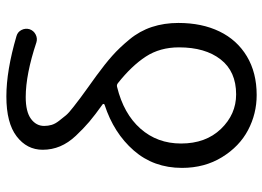

<svg xmlns="http://www.w3.org/2000/svg" viewBox="-136 -714 861 630"><g transform="rotate(-90 295.0 -398.5)"><path d="M300.8 -54.7Q376 -54.7 415.5 -105.5Q455.1 -156.2 455.1 -242.2Q455.1 -304.7 424.8 -351.1Q394.5 -397.5 337.9 -442.4Q332 -447.3 325.2 -445.3Q237.3 -423.8 188.5 -368.7Q139.6 -313.5 139.6 -235.4Q139.6 -154.3 187.5 -104.5Q235.4 -54.7 300.8 -54.7ZM492.2 -775.4Q505.9 -771.5 512.2 -758.8Q518.6 -746.1 514.6 -732.4Q509.8 -718.8 497.1 -712.4Q484.4 -706.1 471.7 -710Q366.2 -745.1 292 -745.1Q244.1 -745.1 220.7 -728Q197.3 -710.9 197.3 -684.6Q197.3 -671.9 200.7 -660.2Q204.1 -648.4 214.4 -635.3Q224.6 -622.1 232.4 -612.8Q240.2 -603.5 259.8 -588.4Q279.3 -573.2 289.1 -565.9Q298.8 -558.6 324.7 -540Q350.6 -521.5 361.3 -513.7Q401.4 -484.4 427.7 -460.9Q454.1 -437.5 481.4 -404.3Q508.8 -371.1 522 -331.1Q535.2 -291 535.2 -244.1Q535.2 -167 507.3 -109.4Q479.5 -51.8 425.8 -19.5Q372.1 12.7 298.8 12.7Q237.3 12.7 183.6 -15.6Q129.9 -43.9 94.7 -101.1Q59.6 -158.2 59.6 -232.4Q59.6 -325.2 116.7 -390.6Q173.8 -456.1 266.6 -486.3Q269.5 -487.3 269.5 -489.7Q269.5 -492.2 267.6 -493.2Q233.4 -517.6 210.9 -536.6Q188.5 -555.7 165 -580.6Q141.6 -605.5 130.4 -632.3Q119.1 -659.2 119.1 -689.5Q119.1 -741.2 163.1 -774.9Q207 -808.6 293.9 -808.6Q378.9 -808.6 492.2 -775.4Z"/></g></svg>

Font: Gen Jyuu Gothic P Normal
Style: Regular
Weight: 300
Designer: [Source Han Sans]
Ryoko NISHIZUKA  (kana & ideographs); Paul D. Hunt (Latin, Greek & Cyrillic); Wenlong ZHANG  (bopomofo
Version: Version 1.002.20150607